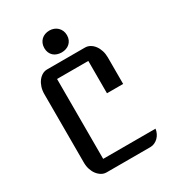

<svg xmlns="http://www.w3.org/2000/svg" viewBox="-220 -1069 1087 1195"><g transform="rotate(-30 324.0 -471.5)"><path d="M97.7 -616.2Q97.7 -642.1 105 -664.8Q112.3 -687.5 125 -704.3Q137.7 -721.2 154.3 -730.7Q170.9 -740.2 189.9 -740.2H461.4Q480.5 -740.2 497.3 -730.7Q514.2 -721.2 526.9 -704.3Q539.6 -687.5 546.9 -664.8Q554.2 -642.1 554.2 -616.2V-425.3H438V-657.7H213.4V-83.5H589.4Q587.4 -66.4 579.8 -51Q572.3 -35.6 560.8 -24.4Q549.3 -13.2 534.7 -6.6Q520 0 503.9 0H189.9Q170.9 0 154.3 -9.8Q137.7 -19.5 125 -36.1Q112.3 -52.7 105 -75.2Q97.7 -97.7 97.7 -123ZM322.3 -786.1Q304.7 -786.1 289.6 -791.3Q274.4 -796.4 263.7 -806.4Q252.9 -816.4 246.8 -830.6Q240.7 -844.7 240.7 -863.3Q240.7 -881.3 246.8 -896Q252.9 -910.6 263.7 -921.1Q274.4 -931.6 289.6 -937.3Q304.7 -942.9 322.3 -942.9Q338.9 -942.9 353.8 -937.3Q368.7 -931.6 379.6 -921.1Q390.6 -910.6 397 -896Q403.3 -881.3 403.3 -863.3Q403.3 -844.7 397 -830.6Q390.6 -816.4 379.6 -806.4Q368.7 -796.4 353.8 -791.3Q338.9 -786.1 322.3 -786.1Z"/></g></svg>

Font: Atomic Age
Style: Regular
Weight: 400
Designer: James Grieshaber
Foundry: James Grieshaber
Version: Version 1.008; ttfautohint (v1.4.1) -l 6 -r 46 -G 0 -x 0 -H 